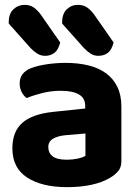

<svg xmlns="http://www.w3.org/2000/svg" viewBox="-20 -755 575 791"><path d="M16 -658V-664Q16 -699 35.5 -717Q55 -735 82 -735Q104 -735 120 -723.5Q136 -712 150 -692L228 -580Q220 -549 204 -537Q188 -525 166 -525Q148 -525 133 -534.5Q118 -544 105 -558ZM236 -658V-663Q236 -698 255 -716.5Q274 -735 301 -735Q324 -735 340 -723.5Q356 -712 370 -692L448 -580Q440 -549 424 -537Q408 -525 385 -525Q367 -525 352.5 -534.5Q338 -544 325 -558ZM256 -97Q278 -97 299.5 -101.5Q321 -106 332 -113V-205L250 -198Q218 -195 198.5 -183.5Q179 -172 179 -149Q179 -125 197 -111Q215 -97 256 -97ZM250 -496Q302 -496 344.5 -485.5Q387 -475 417 -453Q447 -431 463.5 -397Q480 -363 480 -317V-91Q480 -65 466.5 -49.5Q453 -34 434 -23Q403 -4 358 6Q313 16 256 16Q153 16 92 -23.5Q31 -63 31 -144Q31 -213 72 -249Q113 -285 198 -294L331 -308V-319Q331 -351 305 -366Q279 -381 230 -381Q192 -381 155.5 -372Q119 -363 90 -351Q78 -359 69.5 -375.5Q61 -392 61 -411Q61 -455 107 -474Q136 -485 174.5 -490.5Q213 -496 250 -496Z"/></svg>

Font: Baloo Paaji 2
Style: Bold
Weight: 700
Designer: Shuchita Grover, Noopur Datye and Ek Type
Foundry: Ek Type
Version: Version 1.640;hotconv 1.0.111;makeotfexe 2.5.65597; ttfautoh